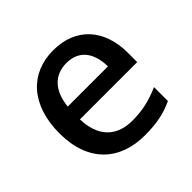

<svg xmlns="http://www.w3.org/2000/svg" viewBox="-142 -698 858 858"><g transform="rotate(-45 287.0 -269.5)"><path d="M296 -549C150 -549 53 -446 53 -266C53 -83 161 10 317 10C394 10 444 -1 498 -26V-114C441 -89 392 -76 324 -76C222 -76 165 -137 162 -246H524V-305C524 -455 437 -549 296 -549ZM297 -467C379 -467 417 -409 418 -325H164C173 -415 220 -467 297 -467Z"/></g></svg>

Font: Noto Sans Cherokee Medium
Style: Regular
Weight: 500
Designer: Monotype Design Team
Foundry: Monotype Imaging Inc.
Version: Version 2.001